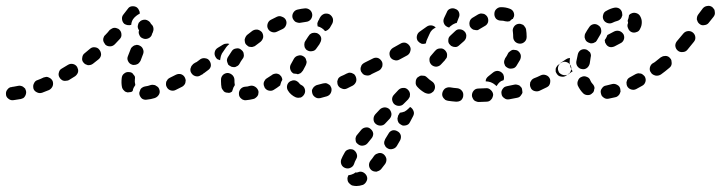

<svg xmlns="http://www.w3.org/2000/svg" viewBox="-35 -306 2411 642"><path d="M43 22Q47 19 49 15Q51 12 52 7Q53 3 52 -2Q51 -6 49 -10Q46 -13 42 -16Q39 -18 34 -19Q30 -20 26 -19Q17 -17 10 -16Q6 -16 5 -15Q-4 -15 -10 -7Q-16 0 -15 9Q-15 18 -7 24Q0 30 9 29Q12 29 16 28Q25 27 35 25Q39 24 43 22ZM498 -6Q497 -10 494 -14Q491 -17 487 -19Q484 -22 479 -22Q475 -23 470 -22Q459 -18 450 -17Q445 -16 442 -14Q438 -12 435 -8Q433 -4 432 0Q430 4 431 9Q433 18 440 24Q448 29 457 27Q469 26 482 22Q491 19 496 11Q501 3 498 -6ZM141 -35Q139 -39 136 -42Q133 -45 128 -47Q124 -49 120 -49Q115 -48 111 -47Q101 -42 90 -38Q86 -37 83 -34Q80 -31 78 -26Q76 -22 76 -18Q76 -13 77 -9Q80 -1 89 3Q97 7 106 4Q118 -1 129 -5Q137 -9 141 -18Q144 -26 141 -35ZM383 0Q380 -3 377 -6Q374 -10 373 -14Q370 -28 372 -45Q373 -55 380 -60Q387 -66 396 -65Q401 -65 405 -63Q409 -61 411 -57Q414 -54 416 -50Q417 -45 416 -41Q415 -31 417 -25Q417 -24 417 -23Q417 -23 418 -22Q417 -21 417 -21Q411 -13 409 -4Q409 -3 409 -2Q407 0 405 1Q403 2 400 2Q396 3 392 3Q387 2 383 0ZM585 -30Q586 -34 586 -38Q585 -43 583 -47Q579 -55 570 -58Q561 -60 553 -56Q543 -51 533 -46Q529 -44 526 -41Q523 -37 521 -33Q520 -29 520 -24Q520 -20 522 -16Q526 -7 535 -4Q544 -1 552 -5Q563 -11 574 -16Q578 -18 581 -22Q584 -25 585 -30ZM226 -65Q227 -69 226 -74Q225 -78 223 -82Q218 -90 209 -92Q200 -94 192 -89Q182 -83 172 -77Q164 -73 162 -64Q159 -55 164 -47Q166 -43 170 -40Q173 -37 178 -36Q182 -35 186 -36Q191 -36 195 -38Q205 -44 216 -51Q219 -53 222 -57Q225 -61 226 -65ZM652 -73Q653 -77 652 -82Q651 -86 649 -90Q643 -97 634 -99Q625 -101 617 -96L611 -92Q608 -89 605 -85Q603 -81 602 -77Q601 -73 602 -68Q603 -64 606 -60Q611 -53 620 -51Q629 -49 637 -55L643 -58Q646 -61 649 -65Q651 -69 652 -73ZM297 -140Q292 -147 282 -148Q273 -149 266 -143Q257 -135 248 -128Q241 -123 240 -113Q238 -104 244 -97Q247 -93 251 -91Q255 -89 259 -88Q264 -88 268 -89Q272 -90 276 -93Q285 -100 295 -108Q302 -114 303 -123Q303 -133 297 -140ZM406 -90Q410 -88 414 -89Q419 -89 423 -91Q427 -92 430 -96Q433 -99 435 -103Q439 -113 443 -124Q447 -133 443 -142Q440 -150 431 -154Q427 -156 422 -156Q418 -155 414 -154Q410 -152 407 -149Q403 -146 402 -142Q397 -130 393 -119Q389 -110 393 -102Q397 -93 406 -90ZM364 -207Q361 -210 357 -211Q353 -213 348 -213Q344 -213 340 -211Q336 -209 332 -206Q325 -197 317 -189Q313 -186 312 -182Q310 -178 310 -173Q310 -169 312 -165Q314 -161 317 -157Q323 -151 333 -151Q342 -151 349 -158Q357 -166 365 -175Q372 -182 371 -191Q371 -200 364 -207ZM426 -221Q427 -226 429 -230Q432 -233 435 -236Q443 -241 452 -240Q461 -238 467 -231Q469 -228 470 -226Q471 -225 471 -225Q471 -225 471 -225Q477 -220 478 -212Q479 -205 476 -198Q474 -195 472 -188Q468 -180 459 -177Q450 -174 442 -178Q434 -181 431 -189Q427 -197 430 -205Q427 -208 426 -213Q425 -217 426 -221ZM378 -258Q385 -267 392 -276Q397 -284 406 -285Q416 -286 423 -281Q428 -277 430 -271Q433 -266 432 -260Q427 -258 422 -254Q415 -249 410 -242Q405 -234 404 -225Q404 -224 404 -223Q398 -221 392 -222Q386 -223 381 -226Q374 -232 373 -242Q372 -251 378 -258Z M826 15Q829 11 829 6Q830 2 829 -2Q826 -11 818 -16Q810 -21 801 -19Q792 -16 784 -16Q775 -15 769 -8Q763 0 764 9Q764 13 766 17Q768 21 772 24Q775 27 779 28Q784 30 788 29Q800 28 812 25Q817 24 820 21Q824 18 826 15ZM1073 -12Q1071 -16 1069 -20Q1066 -23 1062 -25Q1058 -28 1053 -28Q1049 -28 1045 -27Q1035 -24 1026 -22Q1021 -21 1018 -18Q1014 -16 1012 -12Q1009 -8 1008 -4Q1008 1 1009 5Q1011 14 1019 19Q1026 24 1036 22Q1046 19 1058 16Q1067 13 1071 5Q1075 -3 1073 -12ZM962 21Q966 21 971 20Q975 18 978 15Q981 12 983 8Q987 0 984 -9Q981 -18 972 -22Q968 -24 966 -27Q964 -30 960 -33Q956 -36 952 -37Q948 -38 943 -37Q939 -36 935 -34Q927 -29 925 -20Q923 -11 928 -3Q932 4 939 10Q946 16 953 19Q958 21 962 21ZM717 2Q713 0 711 -4Q708 -7 706 -12Q704 -22 704 -34Q704 -37 704 -40Q704 -49 711 -56Q718 -62 727 -62Q736 -61 743 -54Q749 -47 749 -38Q749 -36 749 -34Q749 -28 750 -24Q750 -23 750 -22Q750 -22 750 -21Q745 -14 743 -6Q742 -3 741 0Q740 1 738 2Q736 3 734 4Q730 5 726 4Q721 4 717 2ZM864 -3Q855 -5 850 -13Q848 -17 847 -21Q846 -26 847 -30Q848 -34 851 -38Q853 -42 857 -44Q865 -49 874 -55Q877 -58 882 -59Q886 -60 890 -60Q895 -59 899 -57Q902 -54 905 -51Q907 -48 908 -45Q909 -42 909 -39Q905 -33 903 -25Q903 -23 902 -21Q902 -20 901 -20Q901 -20 900 -19Q891 -12 881 -6Q874 -1 864 -3ZM1154 -51Q1152 -55 1149 -58Q1145 -60 1141 -62Q1137 -63 1132 -63Q1128 -62 1124 -60Q1115 -55 1105 -51Q1101 -49 1098 -46Q1095 -43 1094 -38Q1092 -34 1093 -30Q1093 -25 1095 -21Q1099 -13 1108 -10Q1116 -6 1125 -10Q1135 -15 1145 -20Q1153 -25 1156 -34Q1158 -42 1154 -51ZM1217 -73Q1218 -78 1217 -82Q1216 -86 1213 -90Q1208 -98 1199 -99Q1190 -101 1182 -95L1180 -94Q1177 -92 1174 -88Q1172 -84 1171 -80Q1170 -75 1171 -71Q1172 -66 1175 -63Q1180 -55 1189 -54Q1198 -52 1206 -57L1208 -59Q1212 -61 1214 -65Q1216 -69 1217 -73ZM648 -62 660 -71Q668 -76 670 -85Q671 -94 666 -102Q661 -110 652 -111Q643 -113 635 -108L623 -99L617 -95Q610 -90 608 -81Q606 -72 612 -64Q614 -60 618 -58Q622 -56 626 -55Q630 -54 635 -55Q639 -56 643 -59ZM937 -90Q942 -99 948 -110Q953 -118 962 -120Q971 -123 979 -118Q983 -116 986 -112Q988 -109 989 -104Q991 -100 990 -96Q989 -91 987 -87Q982 -78 978 -70Q975 -66 972 -63Q969 -60 964 -59Q963 -58 962 -58Q961 -58 960 -58Q959 -58 957 -59Q952 -60 948 -60Q948 -60 947 -60Q947 -60 947 -60Q939 -64 936 -73Q933 -82 937 -90ZM725 -98Q726 -94 728 -90Q731 -87 735 -85Q739 -82 743 -82Q748 -81 752 -82Q756 -84 760 -86Q764 -89 766 -93Q770 -101 776 -109Q779 -112 780 -117Q781 -121 780 -125Q780 -130 777 -134Q775 -137 771 -140Q764 -146 755 -144Q745 -143 740 -135Q733 -125 727 -115Q725 -112 724 -107Q723 -103 725 -98ZM722 -160Q716 -160 711 -157L693 -146Q685 -141 683 -132Q681 -123 686 -115Q688 -111 692 -108Q696 -106 700 -105Q700 -105 701 -105Q701 -105 701 -105Q701 -108 702 -111Q703 -119 707 -127Q714 -138 722 -149Q726 -154 732 -159Q727 -161 722 -160ZM995 -183 986 -169Q983 -165 983 -161Q982 -157 983 -152Q983 -148 986 -144Q988 -140 992 -138Q1000 -133 1009 -135Q1018 -136 1023 -144L1033 -158L1035 -162Q1040 -170 1039 -179Q1037 -188 1029 -193Q1025 -196 1021 -196Q1016 -197 1012 -196Q1008 -196 1004 -193Q1000 -191 998 -187ZM783 -173Q783 -169 784 -165Q785 -160 788 -157Q791 -154 795 -151Q799 -149 804 -149Q808 -148 812 -150Q817 -151 820 -154Q828 -160 836 -166Q843 -172 845 -181Q846 -190 841 -198Q835 -205 826 -207Q817 -208 809 -203Q800 -196 791 -189Q788 -186 786 -182Q784 -178 783 -173ZM861 -210Q865 -202 874 -199Q883 -196 891 -200Q901 -205 910 -209Q918 -213 921 -221Q925 -230 921 -239Q917 -247 908 -250Q900 -254 891 -250Q881 -245 871 -240Q863 -236 860 -227Q857 -218 861 -210ZM1033 -243Q1033 -244 1033 -244L1036 -249Q1041 -257 1050 -260Q1059 -262 1067 -258Q1075 -253 1078 -244Q1080 -235 1076 -227Q1072 -220 1068 -213Q1065 -209 1061 -206Q1057 -203 1052 -202Q1047 -208 1041 -212Q1035 -216 1027 -218Q1026 -223 1026 -227Q1027 -232 1029 -236Q1031 -240 1033 -243Q1033 -243 1033 -243ZM943 -247Q944 -243 947 -239Q950 -235 953 -233Q957 -231 962 -230Q966 -229 970 -230Q980 -232 989 -233Q998 -234 1004 -241Q1010 -249 1009 -258Q1008 -267 1001 -273Q993 -279 984 -278Q973 -277 960 -274Q951 -272 946 -264Q941 -256 943 -247Z M1156 271Q1155 271 1155 270Q1151 273 1147 275Q1139 279 1130 280Q1130 281 1129 282Q1128 284 1128 285Q1126 289 1127 294Q1127 298 1129 302Q1131 306 1135 309Q1138 312 1142 314Q1150 316 1157 316Q1167 316 1179 312Q1187 308 1191 299Q1195 291 1191 282Q1189 278 1186 275Q1183 272 1179 270Q1175 268 1170 268Q1166 268 1162 270Q1159 271 1157 271Q1157 271 1156 271Q1156 271 1156 271ZM1207 263Q1211 266 1215 267Q1219 268 1224 268Q1228 267 1232 265Q1236 263 1239 260Q1246 251 1253 242Q1258 234 1257 225Q1255 216 1248 210Q1244 207 1240 206Q1235 205 1231 206Q1227 207 1223 209Q1219 211 1216 215Q1210 224 1204 231Q1198 239 1199 248Q1200 257 1207 263ZM1147 195Q1143 193 1139 193Q1134 192 1130 194Q1126 195 1122 198Q1119 201 1117 205Q1110 217 1106 227Q1103 236 1107 245Q1111 253 1120 256Q1129 259 1137 255Q1146 251 1149 242Q1151 235 1156 226Q1161 218 1158 209Q1155 200 1147 195ZM1250 176Q1252 180 1254 184Q1257 188 1261 190Q1269 195 1278 192Q1287 190 1292 182Q1297 173 1303 163Q1307 155 1305 146Q1302 137 1294 133Q1286 128 1277 130Q1268 133 1264 141Q1258 150 1253 159Q1251 163 1250 167Q1249 172 1250 176ZM1205 126Q1198 119 1189 120Q1179 121 1173 128Q1166 137 1159 145Q1156 148 1155 152Q1153 157 1154 161Q1154 166 1156 170Q1158 173 1162 176Q1169 182 1178 181Q1188 180 1194 173Q1200 166 1207 157Q1213 150 1213 141Q1212 132 1205 126ZM1296 81 1302 71Q1310 70 1318 67Q1325 63 1331 57L1336 52Q1336 52 1336 52Q1337 52 1337 52Q1345 57 1348 66Q1351 74 1346 83L1336 102Q1334 106 1331 109Q1327 112 1323 113Q1319 114 1314 114Q1310 114 1306 111Q1300 108 1297 103Q1294 97 1294 90Q1295 86 1296 82Q1296 82 1296 82Q1296 81 1296 81ZM1267 59Q1260 53 1251 53Q1241 54 1235 60L1220 76Q1214 83 1214 92Q1214 102 1221 108Q1228 114 1237 114Q1247 114 1253 107L1268 91Q1274 84 1274 75Q1273 66 1267 59ZM1336 10Q1336 5 1334 1Q1332 -3 1329 -6Q1322 -13 1313 -12Q1304 -12 1297 -5L1283 10Q1276 17 1276 26Q1277 36 1283 42Q1290 48 1299 48Q1309 48 1315 41L1330 26Q1333 22 1335 18Q1336 14 1336 10ZM1608 26Q1611 23 1612 19Q1614 15 1614 10Q1613 1 1606 -5Q1599 -12 1590 -11Q1578 -11 1565 -10Q1555 -10 1549 -3Q1543 4 1543 13Q1543 17 1545 21Q1547 26 1550 29Q1553 32 1557 33Q1561 35 1566 35Q1580 34 1592 34Q1597 34 1601 32Q1605 30 1608 26ZM1507 29Q1510 26 1512 22Q1514 18 1514 13Q1515 4 1509 -3Q1503 -10 1494 -11Q1481 -12 1470 -14Q1461 -15 1453 -10Q1446 -4 1444 5Q1443 9 1444 14Q1445 18 1448 22Q1451 25 1454 28Q1458 30 1463 31Q1476 33 1490 34Q1495 34 1499 33Q1503 32 1507 29ZM1708 11Q1711 8 1712 3Q1712 -1 1711 -5Q1711 -10 1708 -14Q1705 -17 1702 -20Q1698 -22 1693 -23Q1689 -24 1685 -23Q1673 -20 1661 -18Q1656 -17 1652 -15Q1649 -13 1646 -9Q1643 -5 1642 -1Q1641 3 1642 8Q1643 17 1651 22Q1658 28 1668 26Q1681 24 1694 21Q1699 20 1702 18Q1706 15 1708 11ZM1402 7Q1407 6 1410 3Q1414 1 1416 -3Q1421 -11 1419 -20Q1417 -29 1409 -34Q1400 -40 1393 -47Q1390 -50 1386 -52Q1382 -53 1377 -53Q1373 -54 1369 -52Q1365 -50 1361 -47Q1355 -41 1355 -31Q1354 -22 1361 -15Q1371 -4 1385 4Q1389 6 1394 7Q1398 8 1402 7ZM1804 -27Q1805 -31 1805 -36Q1805 -40 1803 -44Q1799 -52 1790 -55Q1781 -58 1773 -54Q1761 -48 1750 -44Q1746 -42 1743 -39Q1740 -35 1738 -31Q1737 -27 1737 -23Q1737 -18 1739 -14Q1742 -5 1751 -2Q1760 1 1768 -2Q1781 -8 1793 -14Q1797 -16 1800 -19Q1803 -23 1804 -27ZM1589 -34Q1589 -39 1591 -43Q1594 -48 1598 -51Q1606 -57 1613 -63Q1620 -69 1629 -69Q1639 -68 1645 -61Q1649 -57 1650 -50Q1651 -44 1649 -38Q1645 -37 1641 -35Q1633 -30 1628 -22Q1626 -20 1625 -18Q1623 -20 1621 -22Q1614 -28 1606 -31Q1597 -34 1589 -34ZM1875 -73Q1876 -77 1875 -82Q1874 -86 1871 -90Q1866 -97 1857 -99Q1848 -101 1840 -95L1833 -90Q1829 -88 1827 -84Q1824 -80 1823 -76Q1823 -71 1823 -67Q1824 -63 1827 -59Q1832 -51 1841 -50Q1851 -48 1858 -53L1866 -59Q1870 -61 1872 -65Q1874 -69 1875 -73ZM1243 -83Q1244 -87 1244 -92Q1244 -96 1242 -100Q1237 -109 1229 -112Q1220 -115 1211 -110L1185 -97Q1181 -95 1178 -92Q1175 -88 1174 -84Q1172 -80 1173 -75Q1173 -71 1175 -67Q1179 -59 1188 -56Q1197 -53 1205 -57L1232 -70Q1236 -72 1239 -76Q1241 -79 1243 -83ZM1651 -94Q1652 -90 1654 -86Q1657 -82 1661 -80Q1668 -75 1678 -77Q1687 -78 1692 -86Q1698 -96 1704 -106Q1708 -115 1706 -123Q1703 -132 1695 -137Q1691 -139 1686 -139Q1682 -140 1678 -139Q1673 -137 1670 -134Q1666 -132 1664 -128Q1660 -119 1654 -111Q1652 -107 1651 -103Q1650 -98 1651 -94ZM1453 -105 1454 -107Q1457 -110 1459 -114Q1460 -118 1460 -123Q1460 -127 1458 -131Q1456 -135 1453 -138Q1446 -145 1437 -144Q1427 -144 1421 -137L1419 -135L1407 -121Q1400 -114 1401 -105Q1401 -96 1408 -89Q1415 -83 1424 -83Q1434 -84 1440 -91ZM1335 -152Q1330 -160 1321 -163Q1312 -165 1304 -160Q1292 -153 1279 -146Q1271 -141 1268 -132Q1266 -124 1270 -115Q1275 -107 1284 -105Q1292 -102 1301 -107Q1314 -114 1327 -121Q1335 -126 1337 -135Q1340 -144 1335 -152ZM1524 -184Q1525 -189 1523 -193Q1522 -197 1519 -200Q1513 -207 1503 -208Q1494 -209 1487 -202Q1479 -195 1471 -187Q1464 -181 1464 -172Q1463 -162 1470 -156Q1473 -152 1477 -151Q1481 -149 1485 -149Q1490 -148 1494 -150Q1498 -152 1501 -155Q1509 -162 1517 -169Q1520 -172 1522 -176Q1524 -180 1524 -184ZM1422 -214Q1416 -220 1408 -221Q1399 -222 1392 -217Q1380 -209 1368 -200Q1361 -195 1359 -186Q1357 -177 1362 -169Q1367 -163 1374 -160Q1381 -158 1389 -161Q1390 -167 1392 -172L1401 -192Q1404 -200 1410 -206Q1416 -211 1422 -214ZM1704 -160Q1713 -160 1720 -167Q1726 -173 1726 -183Q1726 -196 1724 -208Q1723 -213 1720 -216Q1718 -220 1714 -223Q1710 -225 1706 -226Q1702 -227 1697 -226Q1688 -224 1683 -216Q1678 -208 1680 -199Q1681 -191 1681 -182Q1681 -173 1688 -166Q1695 -160 1704 -160ZM1595 -249Q1593 -253 1589 -256Q1586 -259 1581 -260Q1577 -261 1573 -261Q1568 -260 1564 -258Q1555 -253 1544 -246Q1541 -244 1538 -240Q1536 -237 1535 -232Q1534 -228 1535 -223Q1535 -219 1538 -215Q1540 -212 1544 -209Q1548 -206 1552 -206Q1556 -205 1561 -205Q1565 -206 1569 -209Q1578 -214 1586 -219Q1594 -223 1597 -232Q1599 -241 1595 -249ZM1450 -246 1459 -265Q1462 -274 1471 -277Q1480 -280 1488 -276Q1497 -273 1500 -264Q1503 -255 1499 -247L1492 -229Q1489 -229 1487 -228Q1479 -225 1472 -219Q1469 -217 1467 -214Q1465 -214 1464 -215Q1462 -215 1461 -216Q1452 -220 1449 -229Q1446 -237 1450 -246ZM1641 -237H1640Q1631 -237 1624 -243Q1618 -250 1618 -259Q1618 -269 1624 -275Q1631 -282 1640 -282H1641Q1656 -282 1669 -277Q1678 -274 1682 -266Q1686 -257 1683 -249Q1682 -247 1681 -246Q1681 -244 1680 -243Q1678 -242 1677 -242Q1673 -239 1669 -235Q1665 -234 1662 -234Q1658 -234 1654 -235Q1648 -237 1641 -237Z M2037 8Q2039 4 2040 0Q2040 -4 2039 -9Q2037 -18 2029 -22Q2021 -27 2012 -25Q2002 -22 1992 -20Q1983 -19 1978 -11Q1972 -4 1974 5Q1975 10 1977 14Q1979 17 1983 20Q1987 23 1991 24Q1995 25 2000 24Q2011 22 2023 19Q2028 18 2031 15Q2035 12 2037 8ZM1915 6Q1904 -5 1897 -20Q1894 -29 1898 -37Q1901 -46 1910 -49Q1918 -53 1927 -49Q1936 -46 1939 -37Q1942 -30 1946 -26Q1949 -23 1951 -19Q1953 -15 1953 -11Q1952 -9 1952 -8Q1951 -5 1951 -2Q1950 0 1949 2Q1948 4 1946 5Q1940 12 1931 12Q1921 12 1915 6ZM2121 -50Q2119 -53 2115 -56Q2112 -59 2108 -60Q2103 -61 2099 -61Q2094 -60 2090 -58Q2081 -53 2072 -48Q2068 -46 2065 -43Q2062 -40 2061 -35Q2059 -31 2060 -27Q2060 -22 2062 -18Q2066 -10 2075 -7Q2084 -4 2092 -8Q2102 -13 2112 -19Q2120 -23 2123 -32Q2126 -41 2121 -50ZM2180 -90Q2178 -94 2174 -96Q2170 -98 2166 -99Q2161 -100 2157 -99Q2153 -98 2149 -95L2147 -94Q2140 -89 2138 -80Q2136 -70 2142 -63Q2144 -59 2148 -57Q2152 -54 2156 -54Q2161 -53 2165 -54Q2169 -55 2173 -57L2175 -59Q2183 -64 2184 -73Q2186 -82 2180 -90ZM1834 -64Q1832 -68 1831 -72Q1830 -77 1831 -81Q1832 -86 1834 -89Q1837 -93 1840 -96L1858 -108Q1861 -110 1864 -111Q1868 -112 1871 -112Q1870 -108 1870 -104Q1869 -95 1871 -87Q1873 -78 1878 -70Q1879 -69 1880 -68L1866 -58Q1858 -53 1849 -55Q1840 -57 1834 -64ZM1911 -75Q1920 -73 1928 -79Q1935 -85 1937 -94Q1938 -104 1940 -114Q1941 -118 1941 -122Q1940 -127 1938 -131Q1935 -134 1931 -137Q1928 -140 1923 -141Q1914 -143 1906 -138Q1899 -133 1897 -124Q1894 -112 1892 -100Q1891 -91 1896 -84Q1902 -76 1911 -75ZM2000 -191 2019 -201Q2028 -205 2037 -202Q2045 -199 2050 -191Q2054 -182 2051 -174Q2048 -165 2039 -161L2020 -151Q2011 -147 2003 -149Q1994 -152 1990 -161Q1988 -163 1988 -166Q1987 -169 1987 -172Q1989 -175 1991 -178Q1994 -183 1996 -189Q1997 -189 1998 -190Q1999 -190 2000 -191ZM1921 -177Q1922 -173 1925 -169Q1928 -166 1932 -164Q1936 -162 1940 -161Q1945 -161 1949 -162Q1953 -164 1957 -166Q1960 -169 1962 -173Q1967 -182 1972 -190Q1977 -198 1975 -207Q1974 -216 1966 -221Q1958 -227 1949 -225Q1940 -223 1935 -215Q1928 -205 1922 -194Q1920 -190 1920 -186Q1919 -181 1921 -177ZM2093 -262Q2084 -265 2076 -261Q2074 -260 2072 -259Q2070 -257 2068 -255Q2068 -254 2068 -253Q2067 -245 2064 -238Q2064 -236 2064 -234Q2065 -233 2065 -231Q2065 -230 2065 -229Q2061 -220 2065 -212Q2068 -203 2076 -199Q2080 -197 2085 -197Q2089 -197 2094 -199Q2098 -200 2101 -203Q2104 -206 2106 -211Q2111 -220 2111 -232Q2111 -242 2106 -251Q2102 -259 2093 -262ZM1983 -240Q1987 -232 1996 -229Q2005 -226 2013 -230Q2021 -234 2029 -236Q2033 -237 2037 -240Q2041 -243 2043 -247Q2045 -251 2046 -255Q2046 -259 2045 -264Q2043 -273 2035 -278Q2027 -282 2018 -280Q2005 -277 1993 -270Q1984 -266 1982 -257Q1979 -248 1983 -240Z M2211 -95Q2211 -99 2210 -104Q2209 -108 2206 -111Q2203 -115 2199 -117Q2195 -119 2190 -119Q2186 -119 2182 -118Q2177 -116 2174 -114Q2161 -103 2149 -94Q2141 -89 2140 -79Q2138 -70 2144 -63Q2149 -55 2158 -53Q2167 -52 2175 -57Q2189 -67 2203 -79Q2207 -82 2209 -86Q2211 -90 2211 -95ZM2282 -197Q2275 -203 2265 -202Q2256 -201 2250 -194Q2239 -181 2229 -169Q2223 -162 2223 -153Q2224 -143 2231 -137Q2238 -131 2247 -132Q2257 -132 2263 -139Q2273 -152 2285 -166Q2291 -173 2290 -182Q2289 -191 2282 -197ZM2355 -267Q2355 -271 2353 -275Q2350 -279 2347 -282Q2339 -288 2330 -286Q2321 -285 2315 -278L2300 -258Q2297 -254 2296 -250Q2295 -246 2295 -241Q2296 -237 2298 -233Q2300 -229 2304 -226Q2311 -220 2320 -222Q2330 -223 2335 -230L2351 -250Q2354 -254 2355 -258Q2356 -262 2355 -267Z"/></svg>

Font: FRB American Cursive Guidelines Arrows Dashed Extrabold
Style: Bold Italic
Weight: 800
Italic angle: -25°
Version: Version 2.0;Modular Font Editor K font №1